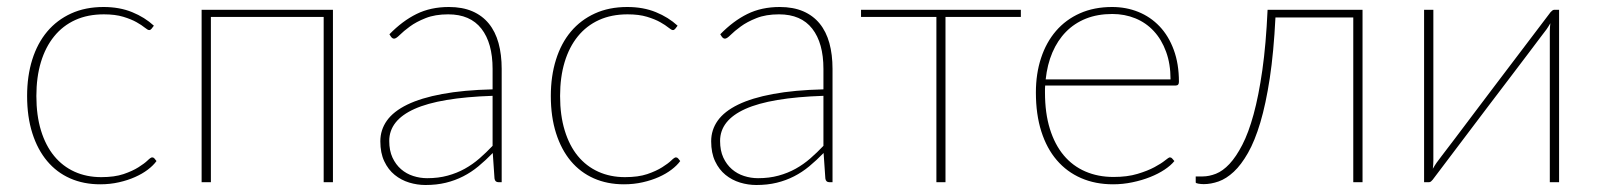

<svg xmlns="http://www.w3.org/2000/svg" viewBox="-20 -521 4566 549"><path d="M413.5 -439Q412 -437.5 410.5 -436.2Q409 -435 406.5 -435Q402.5 -435 394 -442Q385.5 -449 370.5 -457.5Q355.5 -466 332.5 -473Q309.5 -480 277 -480Q231 -480 195.2 -463.8Q159.5 -447.5 134.8 -417Q110 -386.5 97 -343.5Q84 -300.5 84 -246.5Q84 -191 97.2 -147.8Q110.5 -104.5 134.8 -75Q159 -45.5 193.2 -30Q227.5 -14.5 269.5 -14.5Q307.5 -14.5 333.2 -23.2Q359 -32 376 -42.8Q393 -53.5 402 -62.2Q411 -71 415 -71Q419 -71 421.5 -68L427.5 -60.5Q418.5 -48 402.8 -36Q387 -24 366.2 -14.8Q345.5 -5.5 320.2 0.2Q295 6 266.5 6Q219 6 180.5 -11Q142 -28 114.8 -60.5Q87.5 -93 72.5 -140Q57.5 -187 57.5 -246.5Q57.5 -303.5 72.2 -350.5Q87 -397.5 115 -430.8Q143 -464 183.5 -482.5Q224 -501 276 -501Q322 -501 358 -486.2Q394 -471.5 420 -447.5Z M932 0H905.5V-472.5H583V0H556.5V-493H932Z M1388.5 -247Q1237.5 -242 1165.2 -209.5Q1093 -177 1093 -118Q1093 -90.5 1102.2 -70.5Q1111.5 -50.5 1126.8 -37.2Q1142 -24 1161.5 -17.8Q1181 -11.5 1201.5 -11.5Q1233.5 -11.5 1260 -18.8Q1286.5 -26 1309 -38.5Q1331.5 -51 1351 -68Q1370.5 -85 1388.5 -104ZM1093.5 -423Q1130.5 -461 1171 -481Q1211.5 -501 1263.5 -501Q1302 -501 1330.5 -488.8Q1359 -476.5 1377.8 -453.5Q1396.5 -430.5 1405.5 -397.8Q1414.5 -365 1414.5 -324V0H1405.5Q1395.5 0 1394 -10.5L1389 -83.5Q1368.5 -62.5 1348 -45.5Q1327.5 -28.5 1304.5 -16.8Q1281.5 -5 1255 1.5Q1228.5 8 1196.5 8Q1173 8 1150 1Q1127 -6 1108.5 -21Q1090 -36 1078.8 -59.8Q1067.5 -83.5 1067.5 -117Q1067.5 -149.5 1086.2 -176Q1105 -202.5 1144.5 -221.8Q1184 -241 1244.5 -252.2Q1305 -263.5 1388.5 -265.5V-324Q1388.5 -398 1356.5 -439Q1324.5 -480 1261.5 -480Q1224 -480 1197 -469.2Q1170 -458.5 1152 -445.2Q1134 -432 1123.2 -421.2Q1112.5 -410.5 1107 -410.5Q1102 -410.5 1098 -416Z M1911 -439Q1909.5 -437.5 1908 -436.2Q1906.5 -435 1904 -435Q1900 -435 1891.5 -442Q1883 -449 1868 -457.5Q1853 -466 1830 -473Q1807 -480 1774.5 -480Q1728.5 -480 1692.8 -463.8Q1657 -447.5 1632.2 -417Q1607.5 -386.5 1594.5 -343.5Q1581.5 -300.5 1581.5 -246.5Q1581.5 -191 1594.8 -147.8Q1608 -104.5 1632.2 -75Q1656.5 -45.5 1690.8 -30Q1725 -14.5 1767 -14.5Q1805 -14.5 1830.8 -23.2Q1856.5 -32 1873.5 -42.8Q1890.5 -53.5 1899.5 -62.2Q1908.5 -71 1912.5 -71Q1916.5 -71 1919 -68L1925 -60.5Q1916 -48 1900.2 -36Q1884.5 -24 1863.8 -14.8Q1843 -5.5 1817.8 0.2Q1792.5 6 1764 6Q1716.5 6 1678 -11Q1639.5 -28 1612.2 -60.5Q1585 -93 1570 -140Q1555 -187 1555 -246.5Q1555 -303.5 1569.8 -350.5Q1584.5 -397.5 1612.5 -430.8Q1640.5 -464 1681 -482.5Q1721.5 -501 1773.5 -501Q1819.5 -501 1855.5 -486.2Q1891.5 -471.5 1917.5 -447.5Z M2334.5 -247Q2183.5 -242 2111.2 -209.5Q2039 -177 2039 -118Q2039 -90.5 2048.2 -70.5Q2057.5 -50.5 2072.8 -37.2Q2088 -24 2107.5 -17.8Q2127 -11.5 2147.5 -11.5Q2179.5 -11.5 2206 -18.8Q2232.5 -26 2255 -38.5Q2277.5 -51 2297 -68Q2316.5 -85 2334.5 -104ZM2039.5 -423Q2076.5 -461 2117 -481Q2157.5 -501 2209.5 -501Q2248 -501 2276.5 -488.8Q2305 -476.5 2323.8 -453.5Q2342.5 -430.5 2351.5 -397.8Q2360.5 -365 2360.5 -324V0H2351.5Q2341.5 0 2340 -10.5L2335 -83.5Q2314.5 -62.5 2294 -45.5Q2273.5 -28.5 2250.5 -16.8Q2227.5 -5 2201 1.5Q2174.5 8 2142.5 8Q2119 8 2096 1Q2073 -6 2054.5 -21Q2036 -36 2024.8 -59.8Q2013.5 -83.5 2013.5 -117Q2013.5 -149.5 2032.2 -176Q2051 -202.5 2090.5 -221.8Q2130 -241 2190.5 -252.2Q2251 -263.5 2334.5 -265.5V-324Q2334.5 -398 2302.5 -439Q2270.5 -480 2207.5 -480Q2170 -480 2143 -469.2Q2116 -458.5 2098 -445.2Q2080 -432 2069.2 -421.2Q2058.5 -410.5 2053 -410.5Q2048 -410.5 2044 -416Z M2899 -472.5H2683.5V0H2657.5V-472.5H2442V-493H2899Z M3327 -294Q3327 -338.5 3314.2 -373.2Q3301.5 -408 3279.2 -432Q3257 -456 3226.5 -468.5Q3196 -481 3160.5 -481Q3118.5 -481 3085.2 -467.8Q3052 -454.5 3028 -430Q3004 -405.5 2989.2 -371Q2974.5 -336.5 2970 -294ZM3338 -60.5Q3328 -48 3310 -36Q3292 -24 3268.8 -14.8Q3245.5 -5.5 3218.2 0.2Q3191 6 3162.5 6Q3112 6 3071.2 -11.8Q3030.5 -29.5 3001.8 -63Q2973 -96.5 2957.5 -145.2Q2942 -194 2942 -256.5Q2942 -310.5 2956.8 -355.2Q2971.5 -400 2999.5 -432.5Q3027.5 -465 3068 -483Q3108.5 -501 3160 -501Q3200 -501 3234.8 -487Q3269.5 -473 3295.5 -445.8Q3321.5 -418.5 3336.2 -378.5Q3351 -338.5 3351 -287Q3351 -276.5 3342 -276.5H2968.5Q2968 -271.5 2968 -266.8Q2968 -262 2968 -256.5Q2968 -197.5 2982 -152.5Q2996 -107.5 3021.5 -77Q3047 -46.5 3083.2 -30.8Q3119.5 -15 3164 -15Q3203.5 -15 3232.5 -23.8Q3261.5 -32.5 3281 -43Q3300.5 -53.5 3311.2 -62.2Q3322 -71 3325 -71Q3329 -71 3331.5 -68Z M3876 0H3849.5V-471H3627Q3622 -371.5 3610.8 -297.5Q3599.5 -223.5 3583.8 -170.8Q3568 -118 3548.5 -83.8Q3529 -49.5 3507.8 -29.8Q3486.5 -10 3464.5 -2.2Q3442.5 5.5 3422 5.5Q3414.5 5.5 3406.8 4.2Q3399 3 3399 0.5V-16.5H3419Q3437 -16.5 3456.8 -24.2Q3476.5 -32 3495.5 -52.2Q3514.5 -72.5 3532.2 -106.8Q3550 -141 3564.5 -194Q3579 -247 3589.5 -320.5Q3600 -394 3604.5 -493H3876Z M4438 -493V0H4411.5V-430.5Q4411.5 -442.5 4413 -454.5Q4410 -449 4407.2 -444.8Q4404.5 -440.5 4402 -437Q4401 -436 4386.8 -417Q4372.5 -398 4349.5 -367.5Q4326.5 -337 4297.2 -298.5Q4268 -260 4237.5 -220Q4166 -126 4076.5 -7Q4074.5 -4.5 4071.8 -2.2Q4069 0 4066 0H4052V-493H4078.5V-62.5Q4078.5 -50.5 4077 -38.5Q4080 -44 4082.8 -48.2Q4085.5 -52.5 4088 -56Q4088.5 -57 4103 -76Q4117.5 -95 4140.5 -125.2Q4163.5 -155.5 4192.5 -194.2Q4221.5 -233 4252 -273Q4323.5 -367 4413.5 -486Q4415.5 -488.5 4418.5 -490.8Q4421.5 -493 4424 -493Z"/></svg>

Font: Lato ExtraLight
Style: Regular
Weight: 275
Designer: Lukasz Dziedzic with Adam Twardoch and Botio Nikoltchev
Foundry: tyPoland Lukasz Dziedzic
Version: Version 2.015; 2015-08-06; http://www.latofonts.com/